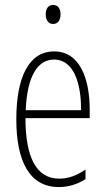

<svg xmlns="http://www.w3.org/2000/svg" viewBox="-20 -747 428 777"><path d="M195 -727C173 -727 165 -709 165 -688C165 -667 175 -650 195 -650C214 -650 225 -665 225 -689C225 -709 217 -727 195 -727ZM199 -539C96 -539 46 -433 46 -264C46 -97 98 10 218 10C260 10 296 -3 326 -22V-61C290 -36 256 -24 220 -24C128 -24 83 -109 83 -269H343V-303C343 -425 305 -539 199 -539ZM199 -506C277 -506 309 -412 308 -301H84C90 -439 132 -506 199 -506Z"/></svg>

Font: Noto Sans Telugu ExtraCondensed ExtraLight
Style: Regular
Weight: 200
Width: 2
Designer: Jelle Bosma - Monotype Design Team
Foundry: Monotype Imaging Inc.
Version: Version 2.005